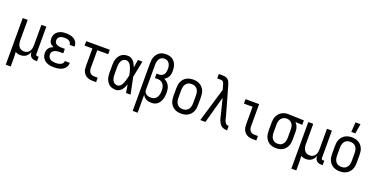

<svg xmlns="http://www.w3.org/2000/svg" viewBox="-25 -1691 5551 2843"><g transform="rotate(20 2750.0 -269.5)"><path d="M64 215V-520H142V-200Q142 -183 144 -166.5Q146 -150 151 -134.5Q156 -119 165.5 -105Q175 -91 188 -81Q201 -71 217 -66.5Q233 -62 250 -62Q267 -62 283 -66.5Q299 -71 312 -81Q325 -91 334.5 -105Q344 -119 349 -134.5Q354 -150 356 -166.5Q358 -183 358 -200V-520H436V-87Q436 -82 437.5 -77Q439 -72 442.5 -68.5Q446 -65 451 -63.5Q456 -62 461 -62H482V8H461Q441 8 421.5 3Q402 -2 387 -15.5Q372 -29 365 -48Q358 -67 358 -87V-95Q350 -73 337.5 -53Q325 -33 306.5 -19Q288 -5 265 1.5Q242 8 219 8Q198 8 177 3Q156 -2 138 -14Q140 16 141 46.5Q142 77 142 107V215Z M747 8Q723 8 699.5 5Q676 2 653 -5.5Q630 -13 610 -26.5Q590 -40 575.5 -59.5Q561 -79 554.5 -102Q548 -125 548 -149Q548 -170 553.5 -190Q559 -210 572 -226Q585 -242 602.5 -253Q620 -264 639 -271Q623 -278 608 -288.5Q593 -299 582.5 -313.5Q572 -328 568 -345.5Q564 -363 564 -381Q564 -403 570 -425Q576 -447 589 -464.5Q602 -482 620.5 -495Q639 -508 660 -515.5Q681 -523 703 -525.5Q725 -528 747 -528Q768 -528 789.5 -525.5Q811 -523 831.5 -516.5Q852 -510 870.5 -498.5Q889 -487 902.5 -470Q916 -453 923 -432.5Q930 -412 930 -390V-385H852V-388Q852 -405 841.5 -420.5Q831 -436 815.5 -444Q800 -452 782.5 -455Q765 -458 747 -458Q729 -458 710.5 -454.5Q692 -451 676 -441.5Q660 -432 651 -415.5Q642 -399 642 -380Q642 -368 646 -356Q650 -344 658.5 -335Q667 -326 678 -320Q689 -314 701 -311Q713 -308 725.5 -306.5Q738 -305 750 -305H806V-235H750Q736 -235 722 -234Q708 -233 694 -229Q680 -225 667.5 -218.5Q655 -212 645 -202Q635 -192 630.5 -178.5Q626 -165 626 -150Q626 -129 636.5 -110Q647 -91 665.5 -80Q684 -69 705 -65.5Q726 -62 747 -62Q760 -62 773 -63Q786 -64 799 -67Q812 -70 824 -75Q836 -80 846 -88.5Q856 -97 862 -109Q868 -121 868 -134V-135H946V-132Q946 -109 937.5 -87.5Q929 -66 914 -49Q899 -32 879 -21Q859 -10 837 -3.5Q815 3 792.5 5.5Q770 8 747 8Z M1409 0H1355Q1333 0 1310.5 -4Q1288 -8 1267.5 -18Q1247 -28 1230.5 -44Q1214 -60 1204 -80.5Q1194 -101 1190.5 -123.5Q1187 -146 1187 -169V-450H1064V-520H1436V-450H1264V-169Q1264 -150 1269 -131Q1274 -112 1286.5 -97.5Q1299 -83 1317.5 -76.5Q1336 -70 1355 -70H1409Z M1720 8Q1695 8 1669.5 2Q1644 -4 1623 -18.5Q1602 -33 1587 -54.5Q1572 -76 1563 -100Q1554 -124 1551 -149Q1548 -174 1548 -200V-320Q1548 -346 1551 -371Q1554 -396 1563 -420Q1572 -444 1587 -465.5Q1602 -487 1623 -501.5Q1644 -516 1669.5 -522Q1695 -528 1720 -528Q1746 -528 1769.5 -516.5Q1793 -505 1810 -485.5Q1827 -466 1838.5 -443Q1850 -420 1859 -396Q1864 -427 1869 -458Q1874 -489 1879 -520H1950Q1937 -456 1924.5 -391.5Q1912 -327 1898 -263Q1913 -198 1925.5 -132Q1938 -66 1952 0H1881Q1876 -32 1870.5 -64Q1865 -96 1860 -128V-129Q1851 -104 1839.5 -80.5Q1828 -57 1811 -37Q1794 -17 1770 -4.5Q1746 8 1720 8ZM1720 -62Q1736 -62 1750 -69.5Q1764 -77 1774 -89Q1784 -101 1791 -115Q1798 -129 1804 -143.5Q1810 -158 1814.5 -173Q1819 -188 1823 -203Q1827 -218 1830.5 -233Q1834 -248 1837 -264Q1833 -283 1828 -303Q1823 -323 1817 -342.5Q1811 -362 1804 -380.5Q1797 -399 1786 -416Q1775 -433 1757.5 -445.5Q1740 -458 1720 -458Q1705 -458 1689.5 -452.5Q1674 -447 1663 -436.5Q1652 -426 1644.5 -411.5Q1637 -397 1633 -382Q1629 -367 1627.5 -351.5Q1626 -336 1626 -320V-200Q1626 -184 1627.5 -168.5Q1629 -153 1633 -138Q1637 -123 1644.5 -108.5Q1652 -94 1663 -83.5Q1674 -73 1689.5 -67.5Q1705 -62 1720 -62Z M2064 215V-535Q2064 -561 2067.5 -587Q2071 -613 2080.5 -637Q2090 -661 2106 -682Q2122 -703 2143.5 -717Q2165 -731 2190.5 -737Q2216 -743 2242 -743Q2267 -743 2292 -738Q2317 -733 2338.5 -720Q2360 -707 2376.5 -687.5Q2393 -668 2402.5 -645Q2412 -622 2416 -597Q2420 -572 2420 -547Q2420 -524 2416.5 -501Q2413 -478 2403 -457Q2393 -436 2376.5 -419.5Q2360 -403 2340 -392Q2366 -381 2387.5 -361.5Q2409 -342 2422 -317Q2435 -292 2439.5 -264Q2444 -236 2444 -208Q2444 -183 2441 -157.5Q2438 -132 2430.5 -108Q2423 -84 2410 -62Q2397 -40 2377.5 -23.5Q2358 -7 2333.5 0.5Q2309 8 2284 8Q2262 8 2241 4.5Q2220 1 2201 -9Q2182 -19 2166.5 -34Q2151 -49 2142 -69V215ZM2253 -62Q2270 -62 2287.5 -67Q2305 -72 2318.5 -83Q2332 -94 2341.5 -109.5Q2351 -125 2356.5 -141.5Q2362 -158 2364 -176Q2366 -194 2366 -211Q2366 -229 2364 -246.5Q2362 -264 2356.5 -280.5Q2351 -297 2340.5 -311.5Q2330 -326 2316 -336Q2302 -346 2285 -350.5Q2268 -355 2250 -355H2207V-425H2250Q2271 -425 2291 -435Q2311 -445 2322.5 -463Q2334 -481 2338 -502.5Q2342 -524 2342 -545Q2342 -561 2340.5 -576Q2339 -591 2334 -605.5Q2329 -620 2320.5 -633Q2312 -646 2299.5 -655.5Q2287 -665 2272 -669Q2257 -673 2242 -673Q2226 -673 2210.5 -668Q2195 -663 2182.5 -652.5Q2170 -642 2162 -628Q2154 -614 2149.5 -598.5Q2145 -583 2143.5 -567Q2142 -551 2142 -535V-137Q2144 -118 2154.5 -102.5Q2165 -87 2181 -77.5Q2197 -68 2215.5 -65Q2234 -62 2253 -62Z M2750 8Q2723 8 2696.5 2.5Q2670 -3 2646.5 -16Q2623 -29 2604.5 -49.5Q2586 -70 2575 -94.5Q2564 -119 2560 -146Q2556 -173 2556 -200V-320Q2556 -347 2560 -374Q2564 -401 2575 -425.5Q2586 -450 2604.5 -470.5Q2623 -491 2646.5 -504Q2670 -517 2696.5 -522.5Q2723 -528 2750 -528Q2777 -528 2803.5 -522.5Q2830 -517 2853.5 -504Q2877 -491 2895.5 -470.5Q2914 -450 2925 -425.5Q2936 -401 2940 -374Q2944 -347 2944 -320V-200Q2944 -173 2940 -146Q2936 -119 2925 -94.5Q2914 -70 2895.5 -49.5Q2877 -29 2853.5 -16Q2830 -3 2803.5 2.5Q2777 8 2750 8ZM2750 -62Q2767 -62 2784 -66Q2801 -70 2815 -79.5Q2829 -89 2839.5 -103Q2850 -117 2856 -133Q2862 -149 2864 -166Q2866 -183 2866 -200V-320Q2866 -337 2864 -354Q2862 -371 2856 -387Q2850 -403 2839.5 -417Q2829 -431 2815 -440.5Q2801 -450 2784 -454Q2767 -458 2750 -458Q2733 -458 2716 -454Q2699 -450 2685 -440.5Q2671 -431 2660.5 -417Q2650 -403 2644 -387Q2638 -371 2636 -354Q2634 -337 2634 -320V-200Q2634 -183 2636 -166Q2638 -149 2644 -133Q2650 -117 2660.5 -103Q2671 -89 2685 -79.5Q2699 -70 2716 -66Q2733 -62 2750 -62Z M3476 8Q3453 8 3429.5 3Q3406 -2 3387 -16Q3368 -30 3355 -50.5Q3342 -71 3333 -93Q3324 -115 3319.5 -138Q3315 -161 3309 -184L3249 -423L3132 0H3051L3210 -533L3187 -614Q3184 -625 3180 -635Q3176 -645 3168.5 -652.5Q3161 -660 3150 -662.5Q3139 -665 3129 -665H3076V-735H3129Q3152 -735 3175 -731Q3198 -727 3216.5 -713Q3235 -699 3245 -677.5Q3255 -656 3262 -633L3384 -202Q3388 -191 3390.5 -180Q3393 -169 3395.5 -157.5Q3398 -146 3400.5 -134.5Q3403 -123 3407.5 -112.5Q3412 -102 3418 -92Q3424 -82 3433 -74.5Q3442 -67 3453.5 -64.5Q3465 -62 3476 -62Z M3934 0H3880Q3857 0 3834.5 -4Q3812 -8 3791.5 -18Q3771 -28 3755 -44Q3739 -60 3729 -80.5Q3719 -101 3715 -123.5Q3711 -146 3711 -169V-450H3575V-520H3789V-169Q3789 -150 3794 -131Q3799 -112 3811.5 -97.5Q3824 -83 3842.5 -76.5Q3861 -70 3880 -70H3934Z M4246 8Q4219 8 4192.5 2.5Q4166 -3 4143 -16.5Q4120 -30 4102.5 -50.5Q4085 -71 4074.5 -95.5Q4064 -120 4060 -146.5Q4056 -173 4056 -200V-320Q4056 -346 4059.5 -371.5Q4063 -397 4073 -420.5Q4083 -444 4099.5 -464.5Q4116 -485 4137.5 -499Q4159 -513 4184 -520.5Q4209 -528 4235 -528H4250L4494 -520V-450L4384 -454Q4398 -441 4408 -425.5Q4418 -410 4424.5 -392.5Q4431 -375 4433.5 -356.5Q4436 -338 4436 -320V-200Q4436 -173 4432 -146.5Q4428 -120 4417.5 -95.5Q4407 -71 4389.5 -50.5Q4372 -30 4349 -16.5Q4326 -3 4299.5 2.5Q4273 8 4246 8ZM4246 -62Q4263 -62 4279.5 -66Q4296 -70 4309.5 -80Q4323 -90 4333 -104Q4343 -118 4348.5 -134Q4354 -150 4356 -166.5Q4358 -183 4358 -200V-320Q4358 -344 4354 -367.5Q4350 -391 4337.5 -411Q4325 -431 4304 -443.5Q4283 -456 4259 -458H4242Q4217 -458 4194.5 -446Q4172 -434 4158 -414Q4144 -394 4139 -369.5Q4134 -345 4134 -320V-200Q4134 -183 4136 -166.5Q4138 -150 4143.5 -134Q4149 -118 4159 -104Q4169 -90 4182.5 -80Q4196 -70 4212.5 -66Q4229 -62 4246 -62Z M4564 215V-520H4642V-200Q4642 -183 4644 -166.5Q4646 -150 4651 -134.5Q4656 -119 4665.5 -105Q4675 -91 4688 -81Q4701 -71 4717 -66.5Q4733 -62 4750 -62Q4767 -62 4783 -66.5Q4799 -71 4812 -81Q4825 -91 4834.5 -105Q4844 -119 4849 -134.5Q4854 -150 4856 -166.5Q4858 -183 4858 -200V-520H4936V-87Q4936 -82 4937.5 -77Q4939 -72 4942.5 -68.5Q4946 -65 4951 -63.5Q4956 -62 4961 -62H4982V8H4961Q4941 8 4921.5 3Q4902 -2 4887 -15.5Q4872 -29 4865 -48Q4858 -67 4858 -87V-95Q4850 -73 4837.5 -53Q4825 -33 4806.5 -19Q4788 -5 4765 1.5Q4742 8 4719 8Q4698 8 4677 3Q4656 -2 4638 -14Q4640 16 4641 46.5Q4642 77 4642 107V215Z M5250 8Q5223 8 5196.5 2.5Q5170 -3 5146.5 -16Q5123 -29 5104.5 -49.5Q5086 -70 5075 -94.5Q5064 -119 5060 -146Q5056 -173 5056 -200V-320Q5056 -347 5060 -374Q5064 -401 5075 -425.5Q5086 -450 5104.5 -470.5Q5123 -491 5146.5 -504Q5170 -517 5196.5 -522.5Q5223 -528 5250 -528Q5277 -528 5303.5 -522.5Q5330 -517 5353.5 -504Q5377 -491 5395.5 -470.5Q5414 -450 5425 -425.5Q5436 -401 5440 -374Q5444 -347 5444 -320V-200Q5444 -173 5440 -146Q5436 -119 5425 -94.5Q5414 -70 5395.5 -49.5Q5377 -29 5353.5 -16Q5330 -3 5303.5 2.5Q5277 8 5250 8ZM5250 -62Q5267 -62 5284 -66Q5301 -70 5315 -79.5Q5329 -89 5339.5 -103Q5350 -117 5356 -133Q5362 -149 5364 -166Q5366 -183 5366 -200V-320Q5366 -337 5364 -354Q5362 -371 5356 -387Q5350 -403 5339.5 -417Q5329 -431 5315 -440.5Q5301 -450 5284 -454Q5267 -458 5250 -458Q5233 -458 5216 -454Q5199 -450 5185 -440.5Q5171 -431 5160.5 -417Q5150 -403 5144 -387Q5138 -371 5136 -354Q5134 -337 5134 -320V-200Q5134 -183 5136 -166Q5138 -149 5144 -133Q5150 -117 5160.5 -103Q5171 -89 5185 -79.5Q5199 -70 5216 -66Q5233 -62 5250 -62ZM5212 -600 5223 -754H5301L5276 -600Z"/></g></svg>

Font: Iosevka srxl
Style: Regular
Weight: 400
Monospace: yes
Designer: Belleve Invis
Foundry: Belleve Invis
Version: Version 33.0.1; ttfautohint (v1.8.3)